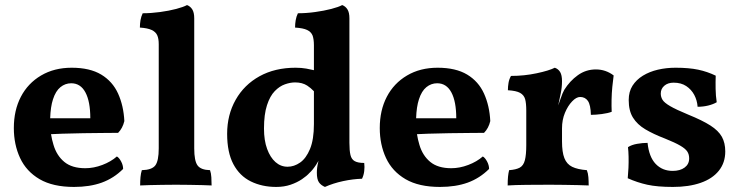

<svg xmlns="http://www.w3.org/2000/svg" viewBox="-20 -737 2948 766"><path d="M180.2 -265.1H340.3Q340.3 -332 320.8 -368.4Q301.3 -404.8 264.2 -404.8Q240.2 -404.8 221.2 -389.4Q202.1 -374 191.4 -340.8Q181.6 -311 180.2 -265.1ZM183.6 -201.7Q187 -179.7 193.4 -159.2Q206.1 -116.2 236.6 -91.1Q267.1 -65.9 320.3 -65.9Q354 -65.9 388.2 -78.9Q422.4 -91.8 446.3 -112.8Q455.1 -107.9 463.1 -93Q471.2 -78.1 471.2 -63Q434.1 -25.9 386.2 -8.5Q338.4 8.8 275.4 8.8Q190.9 8.8 137.9 -22.2Q85 -53.2 60.1 -106.7Q35.2 -160.2 35.2 -226.1Q35.2 -296.9 63.2 -350.8Q91.3 -404.8 143.8 -435.8Q196.3 -466.8 266.1 -466.8Q338.4 -466.8 383.8 -439.5Q429.2 -412.1 451.2 -363.5Q473.1 -314.9 476.1 -253.9Q469.2 -225.1 451.2 -207Q426.3 -207 390.1 -206.5Q354 -206.1 312.5 -205.6Q271 -205.1 228.5 -203.6Q205.6 -202.6 183.6 -201.7Z M539.1 2.9Q539.1 -15.1 540.5 -30.5Q542 -45.9 545.9 -58.1Q585.9 -59.1 599.6 -77.1Q613.3 -95.2 613.3 -145V-561Q613.3 -583 607.2 -596.4Q601.1 -609.9 585 -617.4Q568.8 -625 538.1 -627Q538.1 -642.1 540.5 -656.5Q543 -670.9 549.3 -684.1Q583 -684.1 618.7 -689Q654.3 -693.8 683.1 -701.4Q711.9 -709 726.1 -716.8Q739.3 -711.9 747.1 -699.5Q754.9 -687 754.9 -664.1V-145Q754.9 -95.2 768.1 -77.1Q781.2 -59.1 817.9 -58.1Q822.3 -45.9 823.2 -29.5Q824.2 -13.2 824.2 2.9Q810.1 2 786.6 1.5Q763.2 1 736.1 0.5Q709 0 682.1 0Q655.3 0 627.2 0.5Q599.1 1 576.2 1.5Q553.2 2 539.1 2.9Z M1232.4 -556.2Q1232.4 -580.1 1227.1 -595.2Q1221.2 -609.9 1205.3 -617.4Q1189.5 -625 1157.2 -627Q1157.2 -642.1 1159.7 -656.5Q1162.1 -670.9 1168.5 -684.1Q1202.1 -684.1 1237.3 -689Q1272.5 -693.8 1301.8 -701.4Q1331.1 -709 1345.2 -716.8Q1358.4 -711.9 1366.2 -699.5Q1374 -687 1374 -664.1V-167Q1374 -136.2 1378.2 -118.7Q1382.3 -101.1 1395.3 -94Q1408.2 -86.9 1433.1 -86.9Q1435.1 -70.8 1433.1 -54.4Q1431.2 -38.1 1424.3 -23.9Q1388.2 -22.9 1348.6 -14.4Q1309.1 -5.9 1276.4 8.8Q1260.3 2 1252.2 -10Q1244.1 -22 1244.1 -47.9Q1244.1 -67.9 1249 -87.9Q1249.5 -91.3 1250.5 -95.2Q1245.6 -86.4 1241.2 -79.6Q1227.1 -58.1 1214.4 -46.9Q1204.1 -35.2 1184.6 -22Q1165 -8.8 1139.2 0Q1113.3 8.8 1082 8.8Q1025.4 8.8 980.7 -13.2Q936 -35.2 911.1 -82Q886.2 -128.9 886.2 -203.1Q886.2 -278.8 920.2 -338.9Q954.1 -398.9 1015.6 -432.9Q1077.1 -466.8 1159.2 -466.8Q1182.1 -466.8 1201.7 -463.4Q1216.3 -460.9 1232.4 -457ZM1232.4 -373Q1219.2 -386.7 1205.6 -395.5Q1186 -408.2 1157.2 -408.2Q1138.2 -408.2 1116.7 -400.6Q1095.2 -393.1 1076.2 -373.5Q1057.1 -354 1045.2 -317.4Q1033.2 -280.8 1033.2 -224.1Q1033.2 -176.8 1045.7 -142.8Q1058.1 -108.9 1079.1 -90.3Q1100.1 -71.8 1127.4 -71.8Q1153.3 -71.8 1177.2 -88.4Q1201.2 -105 1216.8 -142.6Q1232.4 -180.2 1232.4 -242.2Z M1640.1 -265.1H1800.3Q1800.3 -332 1780.8 -368.4Q1761.2 -404.8 1724.1 -404.8Q1700.2 -404.8 1681.2 -389.4Q1662.1 -374 1651.4 -340.8Q1641.6 -311 1640.1 -265.1ZM1643.6 -201.7Q1647 -179.7 1653.3 -159.2Q1666 -116.2 1696.5 -91.1Q1727.1 -65.9 1780.3 -65.9Q1814 -65.9 1848.1 -78.9Q1882.3 -91.8 1906.2 -112.8Q1915 -107.9 1923.1 -93Q1931.2 -78.1 1931.2 -63Q1894 -25.9 1846.2 -8.5Q1798.3 8.8 1735.4 8.8Q1650.9 8.8 1597.9 -22.2Q1544.9 -53.2 1520 -106.7Q1495.1 -160.2 1495.1 -226.1Q1495.1 -296.9 1523.2 -350.8Q1551.3 -404.8 1603.8 -435.8Q1656.2 -466.8 1726.1 -466.8Q1798.3 -466.8 1843.8 -439.5Q1889.2 -412.1 1911.1 -363.5Q1933.1 -314.9 1936 -253.9Q1929.2 -225.1 1911.1 -207Q1886.2 -207 1850.1 -206.5Q1814 -206.1 1772.5 -205.6Q1731 -205.1 1688.5 -203.6Q1665.5 -202.6 1643.6 -201.7Z M2079.6 -295.9Q2079.6 -325.2 2075 -341.6Q2070.3 -357.9 2054.9 -366.5Q2039.6 -375 2006.3 -377Q2006.3 -392.1 2008.8 -406.5Q2011.2 -420.9 2018.6 -434.1Q2071.3 -434.1 2120.8 -444.6Q2170.4 -455.1 2193.4 -466.8Q2207.5 -461.9 2214.8 -449.5Q2222.2 -437 2222.2 -413.1Q2222.2 -388.2 2216.8 -362.8Q2212.4 -342.3 2207 -316.4Q2211.9 -330.1 2216.8 -344.2Q2224.6 -367.2 2231.4 -378.9Q2253.4 -414.1 2285.4 -437Q2317.4 -460 2357.4 -460Q2396.5 -460 2428.2 -436Q2425.3 -416 2422.9 -390.6Q2420.4 -365.2 2419.9 -339.1Q2419.4 -313 2420.4 -291Q2405.3 -285.2 2380.9 -282Q2356.4 -278.8 2337.4 -278.8Q2336.4 -318.8 2325.4 -334.5Q2314.5 -350.1 2294.4 -350.1Q2279.3 -350.1 2262.5 -332.5Q2245.6 -314.9 2233.9 -286.9Q2222.2 -258.8 2222.2 -225.1V-172.9Q2222.2 -129.9 2231.7 -106Q2241.2 -82 2262.7 -71.5Q2284.2 -61 2321.3 -58.1Q2326.2 -45.9 2327.4 -30Q2328.6 -14.2 2328.6 2.9Q2311.5 2 2285.9 1.5Q2260.3 1 2231.2 0.5Q2202.1 0 2174.3 0Q2129.4 0 2081.3 0.5Q2033.2 1 2005.4 2.9Q2005.4 -18.1 2006.8 -32.5Q2008.3 -46.9 2011.2 -58.1Q2038.6 -60.1 2053.5 -68.1Q2068.4 -76.2 2074 -97.7Q2079.6 -119.1 2079.6 -158.2Z M2835.4 -435.1Q2834.5 -410.2 2835 -382.6Q2835.4 -355 2839.4 -329.1Q2825.2 -320.8 2805.2 -315.9Q2785.2 -311 2763.2 -311Q2761.2 -336.9 2749.8 -358.4Q2738.3 -379.9 2717.8 -393.6Q2697.3 -407.2 2667.5 -407.2Q2644.5 -407.2 2630.4 -395Q2616.2 -382.8 2616.2 -363.8Q2616.2 -350.1 2623.3 -338.6Q2630.4 -327.1 2653.8 -313.5Q2677.2 -299.8 2725.6 -279.8Q2782.2 -256.8 2814.2 -236.3Q2846.2 -215.8 2859.9 -191.4Q2873.5 -167 2873.5 -132.8Q2873.5 -87.9 2847.9 -55.9Q2822.3 -23.9 2775.4 -7.6Q2728.5 8.8 2664.6 8.8Q2602.5 8.8 2562.5 0Q2522.5 -8.8 2484.4 -25.9Q2486.3 -44.9 2487.3 -67.4Q2488.3 -89.8 2487.8 -111.8Q2487.3 -133.8 2485.4 -149.9Q2499.5 -159.2 2521.5 -163.1Q2543.5 -167 2563.5 -167Q2569.3 -110.8 2595.9 -83Q2622.6 -55.2 2663.6 -55.2Q2693.4 -55.2 2711.4 -68.6Q2729.5 -82 2729.5 -105Q2729.5 -121.1 2721.9 -132.6Q2714.4 -144 2693.8 -156Q2673.3 -168 2633.3 -184.1Q2586.4 -202.1 2554.4 -221.2Q2522.5 -240.2 2505.4 -267.6Q2488.3 -294.9 2488.3 -337.9Q2488.3 -371.1 2503.4 -395Q2518.6 -418.9 2544.9 -435.1Q2571.3 -451.2 2604.7 -459Q2638.2 -466.8 2675.3 -466.8Q2728.5 -466.8 2765.4 -459Q2802.2 -451.2 2835.4 -435.1Z"/></svg>

Font: Abu Sayed
Style: Regular
Weight: 400
Designer: Jayed Ahsan Saad
Foundry: Codepotro
Version: Codepotro Abu Sayed;Version 0.800